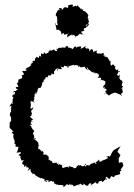

<svg xmlns="http://www.w3.org/2000/svg" viewBox="-20 -796 580 834"><path d="M291 -640C292 -649 305 -646 310 -632C313 -638 304 -634 311 -640C315 -635 326 -650 328 -651C328 -647 330 -648 341 -646C328 -663 328 -655 347 -663C342 -670 344 -659 345 -674C357 -672 351 -681 362 -683C349 -688 349 -682 360 -693C354 -666 366 -690 366 -690C360 -700 364 -693 367 -704C367 -704 357 -713 368 -713C355 -714 364 -728 364 -730C360 -737 354 -737 361 -737C346 -745 354 -748 346 -747C346 -753 334 -741 344 -760C345 -757 331 -748 334 -760C325 -757 333 -755 322 -768C322 -768 322 -764 317 -773C316 -772 307 -762 311 -772C291 -764 295 -765 297 -775C291 -777 293 -777 271 -772C282 -774 275 -767 275 -761C266 -767 267 -761 266 -765C246 -763 261 -752 248 -755C249 -764 246 -759 236 -761C243 -744 235 -753 234 -754C228 -750 225 -733 220 -736C226 -740 223 -729 221 -729C228 -725 230 -721 227 -711C226 -713 223 -704 229 -715C229 -694 226 -708 231 -686C217 -687 216 -694 223 -694C217 -683 231 -670 222 -668C237 -663 235 -669 235 -669C247 -656 240 -661 232 -669C247 -664 250 -646 242 -644C255 -651 257 -658 259 -645C267 -648 264 -645 278 -650C279 -648 271 -651 272 -634C283 -641 293 -650 296 -643ZM503 -123 490 -137 494 -145 504 -161 481 -148 472 -142 465 -131 460 -118C463 -125 451 -112 455 -114C449 -127 448 -107 442 -115C452 -123 444 -105 451 -111C437 -101 431 -102 426 -98C431 -101 437 -109 426 -98C416 -101 426 -105 425 -97C406 -91 415 -93 410 -103C402 -92 394 -93 396 -88C403 -85 397 -79 392 -89C395 -94 385 -84 389 -91C380 -81 377 -90 370 -79C366 -72 357 -88 350 -69C352 -75 343 -85 355 -85C353 -79 337 -68 333 -77C325 -81 321 -73 318 -71C329 -82 324 -83 313 -73C309 -67 316 -66 299 -65C304 -68 289 -74 285 -70L291 -72C283 -71 294 -70 277 -76C284 -68 282 -65 268 -74C276 -68 270 -74 254 -66C248 -68 246 -83 257 -76C253 -79 254 -76 237 -83C237 -72 226 -89 235 -89C231 -76 220 -93 231 -89C214 -91 210 -84 207 -89C215 -99 208 -91 208 -91C207 -91 205 -96 204 -97C192 -98 197 -106 188 -103C195 -107 193 -121 179 -123C183 -120 188 -127 168 -124C168 -131 172 -121 165 -135C169 -125 176 -131 158 -147C172 -140 159 -135 158 -141C154 -148 149 -151 146 -147C147 -147 148 -167 139 -157C154 -160 148 -161 144 -178C147 -166 150 -177 148 -173C143 -180 135 -191 126 -189C142 -192 135 -201 123 -190C132 -198 129 -208 122 -216C129 -219 122 -211 118 -211C133 -213 116 -215 129 -225C130 -226 119 -239 119 -238C117 -243 115 -252 108 -253C114 -257 127 -248 112 -262C124 -271 110 -274 125 -265C112 -270 110 -268 125 -278C120 -276 109 -293 109 -289C122 -296 113 -290 119 -305C119 -305 110 -311 121 -321C122 -322 123 -319 125 -330C112 -322 126 -322 111 -327C117 -336 113 -352 112 -356C124 -358 132 -345 130 -354C121 -351 129 -363 130 -370C122 -366 129 -370 131 -379C131 -379 126 -382 136 -396C137 -385 145 -385 132 -389C147 -396 138 -398 148 -416C148 -416 145 -413 158 -414C160 -413 153 -416 157 -417C164 -427 161 -426 164 -434C154 -437 172 -435 170 -448C176 -438 179 -436 168 -448C174 -452 183 -454 174 -456C180 -457 178 -466 186 -459C193 -474 181 -462 195 -470C198 -462 194 -465 205 -474C205 -472 196 -481 215 -473C217 -486 209 -481 222 -493C213 -478 217 -495 229 -499C235 -489 224 -483 229 -500C232 -499 235 -494 250 -496C251 -496 251 -490 243 -508C261 -497 255 -508 260 -511C271 -506 264 -508 277 -511C272 -504 265 -509 276 -501C279 -517 284 -517 277 -507C297 -515 292 -511 302 -515C301 -514 307 -511 299 -506C308 -515 306 -515 320 -511C320 -507 323 -498 326 -512C326 -499 338 -505 346 -506C354 -509 341 -504 362 -491C352 -507 359 -507 366 -492H369C379 -484 375 -483 388 -481C383 -497 387 -479 392 -478C391 -476 399 -475 394 -479C391 -487 410 -466 408 -481C404 -470 417 -468 403 -458C407 -457 414 -460 415 -458C427 -458 420 -456 418 -461C421 -446 418 -441 417 -450C430 -447 434 -446 438 -441C438 -422 430 -432 427 -414C439 -423 435 -419 430 -405C429 -411 438 -416 444 -405C429 -395 439 -401 442 -396L432 -385L437 -394L453 -381L465 -389L479 -394L488 -391L504 -384L510 -377L506 -388C514 -399 513 -386 513 -403C502 -396 514 -397 511 -408C511 -408 514 -418 508 -409C504 -409 510 -412 516 -423C517 -420 507 -422 509 -425C511 -443 516 -433 510 -444C514 -446 515 -442 501 -450C498 -444 510 -453 493 -458C507 -457 496 -464 498 -473C506 -462 501 -465 487 -470C494 -476 490 -485 501 -487C501 -476 489 -488 494 -496C478 -483 488 -499 488 -490C477 -499 478 -499 484 -513C479 -498 475 -518 472 -515C469 -509 478 -525 464 -511C457 -514 461 -529 459 -525C469 -527 457 -530 457 -530C447 -544 453 -545 442 -547C454 -550 451 -546 432 -551C443 -558 433 -556 424 -549C428 -546 436 -563 427 -567C419 -557 409 -568 408 -563C407 -555 416 -561 407 -563C398 -564 397 -570 403 -577C384 -571 389 -573 385 -567C385 -587 375 -586 369 -573C365 -575 373 -588 357 -585C348 -588 347 -588 355 -595C338 -592 348 -589 330 -584C336 -597 332 -595 321 -593C316 -595 308 -583 312 -590C306 -599 303 -592 295 -582C293 -587 273 -594 276 -583C280 -598 268 -598 264 -592C268 -584 252 -593 246 -589C254 -586 242 -594 249 -583C247 -592 229 -589 229 -580C225 -592 224 -577 230 -574C222 -575 220 -573 216 -580C213 -580 201 -581 213 -581C199 -573 198 -575 199 -581C185 -562 185 -574 193 -570C182 -563 175 -557 175 -570C170 -561 165 -558 160 -566C162 -566 154 -557 160 -548C146 -560 154 -553 146 -540C151 -548 150 -539 140 -550C131 -539 131 -541 132 -536C134 -525 129 -540 119 -526C126 -525 131 -530 112 -516C126 -515 116 -514 117 -525C116 -511 115 -507 114 -513C102 -497 99 -509 90 -493C96 -494 104 -493 88 -487C82 -489 90 -483 83 -477C94 -487 87 -490 76 -487C87 -472 87 -471 72 -469C75 -468 80 -465 75 -465C78 -455 78 -458 63 -451C65 -453 58 -455 59 -436C52 -438 67 -430 54 -437C52 -428 63 -425 58 -418C47 -421 44 -411 57 -409C55 -403 42 -403 56 -397C47 -403 40 -402 35 -393C48 -401 49 -394 38 -380C46 -383 40 -388 37 -384C30 -381 34 -370 43 -372C30 -372 38 -355 33 -350C44 -345 25 -344 33 -350C29 -347 23 -339 21 -332C35 -344 28 -328 26 -322C35 -336 24 -325 30 -319C22 -324 35 -308 21 -305C27 -307 21 -299 24 -294C27 -287 22 -300 21 -296C31 -287 28 -281 28 -270C27 -265 22 -272 22 -259C19 -265 24 -255 22 -248C24 -241 27 -255 21 -247C23 -234 22 -244 39 -223C29 -227 35 -215 26 -216C43 -222 31 -212 37 -214C45 -214 31 -209 42 -189C36 -186 48 -201 41 -188C48 -182 41 -173 42 -172C52 -168 47 -178 47 -160C39 -169 54 -152 57 -159C55 -164 56 -159 60 -158C60 -154 58 -143 52 -132C63 -136 54 -131 70 -136C70 -118 60 -133 62 -121C56 -123 77 -119 67 -112C73 -112 65 -99 79 -110C66 -106 71 -93 84 -102C76 -88 72 -81 82 -83C77 -79 88 -83 84 -72C94 -73 87 -71 92 -78C92 -75 97 -79 94 -67C97 -73 114 -68 99 -55C107 -55 103 -58 113 -63C109 -47 127 -40 120 -43C114 -38 131 -51 118 -38C135 -49 129 -30 141 -32C143 -42 134 -30 137 -34C140 -29 155 -22 154 -24C155 -21 159 -17 157 -29C152 -24 164 -20 175 -18C166 -9 179 -12 180 -5C184 -7 188 -8 175 -13C192 -14 199 -9 189 -9C192 0 195 -12 207 -10C204 -4 208 -6 212 -9C217 1 221 4 216 3C213 -4 217 -2 222 4C226 9 240 3 232 8C251 7 240 7 254 9C259 14 256 11 254 18C266 9 257 18 271 3C279 12 283 6 283 1C293 15 293 18 290 12C286 3 294 3 302 15C300 10 315 12 322 3C317 20 316 10 329 2C338 0 324 18 331 6C333 0 345 18 342 1C355 10 357 14 365 8C365 8 361 1 376 0C376 10 378 3 371 11C387 0 392 -1 396 -8C392 -3 401 6 408 -1C410 -7 405 -4 405 -3C403 3 408 -6 408 -6C414 -11 430 -14 421 -4C431 -6 442 -24 443 -20C449 -8 436 -18 440 -28C456 -24 447 -23 445 -28C447 -17 469 -18 457 -20C467 -37 458 -30 477 -26C472 -26 483 -40 478 -28C482 -30 478 -37 480 -34C493 -35 499 -40 500 -39C507 -39 495 -56 501 -50C511 -61 507 -55 509 -52L504 -59L516 -76L511 -92L496 -89V-111C501 -113 501 -118 503 -123Z"/></svg>

Font: Charger Distortion
Style: 1
Weight: 400
Designer: Jasper
Foundry: Cannot Into Space Fonts
Version: Version 0.98